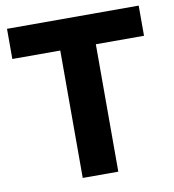

<svg xmlns="http://www.w3.org/2000/svg" viewBox="-79 -770 760 840"><g transform="rotate(-10 300.5 -350.0)"><path d="M8 -700V-566H221V0H379V-566H593V-700Z"/></g></svg>

Font: Juman SemiBold
Style: Regular
Weight: 600
Designer: Bandar Raffah (Arabic) Julieta Ulanovsky (Latin)
Foundry: Caramella
Version: Version 5.022;PS 005.022;hotconv 1.0.88;makeotf.lib2.5.64775